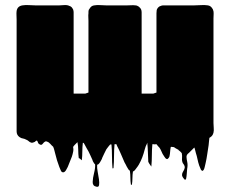

<svg xmlns="http://www.w3.org/2000/svg" viewBox="-20 -541 907 751"><path d="M815 -60Q815 -50 816 -40.5Q817 -31 815 -22Q815 -21 814.5 -20.5Q814 -20 814 -19Q812 -13 810 -11Q809 -10 808 -8.5Q807 -7 805 -6Q803 -4 801 -3Q800 -3 800 -2.5Q800 -2 799 -2Q798 5 797.5 12Q797 19 796 27Q793 45 790.5 63Q788 81 784 98Q783 102 780.5 113Q778 124 773 127Q771 128 769 126Q767 124 766 123Q764 119 762.5 114.5Q761 110 759 106Q755 94 752.5 81.5Q750 69 746 57Q746 57 743.5 47Q741 37 740 36L719 57Q709 64 709.5 73Q710 82 712.5 93.5Q715 105 712 120Q711 130 710.5 139Q710 148 708 158Q708 159 705.5 161.5Q703 164 703 162Q692 151 692 143.5Q692 136 696.5 129.5Q701 123 702.5 115.5Q704 108 695 97Q691 88 692 78Q693 68 691 58Q690 56 687 53.5Q684 51 682 49Q679 48 678 45L667 39Q664 37 662 35.5Q660 34 656 34Q655 34 651.5 33.5Q648 33 648 34Q646 43 645.5 52Q645 61 643 70Q643 72 639.5 77Q636 82 632 81Q627 79 623 72Q619 65 616 61Q613 55 610.5 49Q608 43 604 37Q601 34 598 30.5Q595 27 592 23Q589 23 586 23.5Q583 24 580 23Q576 23 576 23Q574 45 574 66.5Q574 88 572 110Q572 111 570.5 108.5Q569 106 568 105Q567 104 563.5 98.5Q560 93 560 92Q559 73 558.5 54.5Q558 36 556 17Q555 20 554 23Q553 26 551 29Q550 30 550 31.5Q550 33 549 34Q549 35 548.5 36Q548 37 548 38Q547 39 547 40.5Q547 42 546 44Q542 60 536.5 74.5Q531 89 523 103Q521 107 518.5 110Q516 113 514 116Q511 120 508 124Q505 128 500 130Q498 143 498 155.5Q498 168 496 181Q495 182 493.5 182Q492 182 492 181Q490 167 490 153.5Q490 140 488 127Q482 123 479 116L476 111Q474 106 471.5 102Q469 98 467 94Q460 78 453 61.5Q446 45 438 30Q438 29 436 25Q436 25 436 24.5Q436 24 435 23H432Q428 23 428 23Q426 45 426 69Q426 93 424 116Q424 117 422 117.5Q420 118 420 117Q418 94 418 70Q418 46 416 24Q416 24 411 24Q407 28 403.5 33Q400 38 396 43Q392 50 388 59Q384 68 380 76Q379 80 376.5 84.5Q374 89 371 94Q367 100 364 102H363Q361 104 360 104Q359 115 362 130.5Q365 146 367 160Q369 174 367.5 183Q366 192 356 189Q342 186 342.5 170.5Q343 155 348 135.5Q353 116 352 102L349 99Q347 97 347 96Q343 90 342 86Q341 84 341 83Q341 82 340 81Q336 73 333 65.5Q330 58 326 51Q322 45 319 39Q316 33 312 26L308 19Q307 18 305.5 17.5Q304 17 304 18Q302 34 302 51.5Q302 69 300 86Q300 86 296.5 83Q293 80 292 79Q291 78 289.5 78Q288 78 288 77Q286 61 286 46Q286 31 283 15Q282 16 280 18Q278 20 276 22Q275 23 274 24Q273 25 272 26Q266 32 266 34.5Q266 37 267 42Q268 47 264 62Q263 67 261 72Q259 77 257 82Q254 89 251 97Q248 105 245 112Q243 116 238.5 124Q234 132 228 133Q221 134 217.5 125Q214 116 212 112Q207 99 203 86Q199 73 196 60Q194 53 192.5 46.5Q191 40 188 33Q182 28 176.5 21.5Q171 15 164 13Q163 12 160 12Q157 12 156 13Q152 15 147 21.5Q142 28 136 24Q130 22 128 15Q127 13 126.5 11.5Q126 10 124 9Q123 8 119.5 11Q116 14 116 14Q113 15 109.5 16.5Q106 18 102 17Q96 15 92.5 11.5Q89 8 84 6Q78 2 63 -1Q59 -3 56 -5Q45 -13 45 -27V-465Q45 -473 44.5 -481.5Q44 -490 45 -498Q48 -517 68 -520Q80 -522 93 -521Q106 -520 117 -520H213Q221 -520 229.5 -521Q238 -522 246 -520Q252 -518 256 -516Q258 -515 260 -513Q262 -511 263 -509Q264 -508 266 -504Q268 -498 268 -493V-175H314L326 -179V-460Q326 -466 325.5 -474Q325 -482 326 -489Q326 -492 326 -495.5Q326 -499 327 -502Q329 -506 331 -508Q331 -509 333 -511Q339 -519 349 -520Q360 -522 371.5 -521Q383 -520 394 -520H479Q486 -520 494 -520.5Q502 -521 509 -520Q516 -520 523 -515Q525 -513 525 -513Q534 -506 534 -493V-175H580L592 -179V-477Q592 -483 592 -489.5Q592 -496 593 -502Q596 -511 604 -516Q609 -518 612 -519Q615 -520 622 -520H741Q754 -520 767 -521Q780 -522 793 -520Q795 -520 797 -519Q804 -517 809 -510Q813 -506 815 -497Q816 -490 815.5 -483Q815 -476 815 -469Z"/></svg>

Font: Rubik Wet Paint
Style: Regular
Weight: 400
Designer: Hubert and Fischer, NaN
Foundry: Hubert and Fischer, NaN
Version: Version 2.200